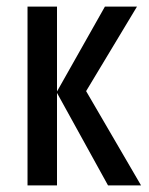

<svg xmlns="http://www.w3.org/2000/svg" viewBox="-20 -559 448 579"><path d="M296.4 -539.1H393.1L239.7 -284.2L405.3 0H305.7L151.9 -278.8V0H63V-539.1H151.9V-283.2Z"/></svg>

Font: Open Sans Condensed Medium
Style: Regular
Weight: 500
Width: 3
Designer: Monotype Design Team
Foundry: Monotype Imaging Inc.
Version: Version 3.000